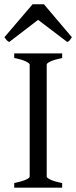

<svg xmlns="http://www.w3.org/2000/svg" viewBox="-31 -860 349 880"><path d="M34.2 0V-21Q67.4 -27.8 86.2 -35.9Q105 -43.9 105 -50.8V-564Q105 -569.8 87.2 -578.6Q69.3 -587.4 34.2 -594.2V-615.2H253.9V-594.2Q220.7 -587.4 201.9 -579.1Q183.1 -570.8 183.1 -564V-50.8Q183.1 -44.9 200.9 -36.4Q218.8 -27.8 253.9 -21V0ZM298.3 -689.5Q292.5 -680.2 289.1 -675.8Q285.6 -671.4 277.3 -667.5L143.6 -769L11.2 -667.5Q7.3 -669.4 4.6 -671.4Q2 -673.3 -0.2 -675.8Q-2.4 -678.2 -4.9 -681.6Q-7.3 -685.1 -10.7 -689.5L118.2 -840.3H170.4Z"/></svg>

Font: Gentium Plus Eur
Style: Regular
Weight: 400
Designer: J. Victor Gaultney, Annie Olsen, Iska Routamaa, Becca Hirsbrunner
Foundry: SIL International
Version: Version 5.000